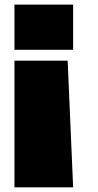

<svg xmlns="http://www.w3.org/2000/svg" viewBox="-20 -803 419 823"><path d="M270 -543H42V0H293.5ZM42 -783.2V-589.4H293.5V-783.2Z"/></svg>

Font: Coda Caption ExtraBold
Style: Regular
Weight: 800
Designer: vernon adams
Foundry: vernon adams
Version: Version 1.002